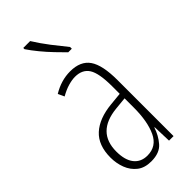

<svg xmlns="http://www.w3.org/2000/svg" viewBox="-247 -812 870 870"><g transform="rotate(-45 188.0 -377.0)"><path d="M184 -539Q250 -539 279 -497Q308 -455 308 -359V0H279L276 -89H274Q262 -51 236 -20.5Q210 10 156 10Q114 10 88 -10.5Q62 -31 49.5 -63.5Q37 -96 37 -133Q37 -212 82 -253Q127 -294 210 -302L271 -308V-356Q271 -440 250 -473Q229 -506 182 -506Q163 -506 138.5 -499Q114 -492 86 -476L72 -506Q126 -539 184 -539ZM212 -272Q75 -258 75 -134Q75 -79 98 -50Q121 -21 162 -21Q221 -21 246.5 -75.5Q272 -130 272 -218V-278ZM153 -764Q178 -724 206.5 -687Q235 -650 262 -617V-606H239Q220 -625 195.5 -650.5Q171 -676 148 -704Q125 -732 109 -756V-764Z"/></g></svg>

Font: Noto Sans Arabic ExtCond ExtLt
Style: Regular
Weight: 200
Width: 2
Designer: Monotype Design Team, Nadine Chahine, Nizar Qandah and Khaled Hosny
Foundry: Monotype Imaging Inc.
Version: Version 2.012; ttfautohint (v1.8.4.7-5d5b)